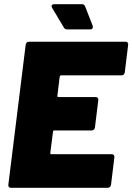

<svg xmlns="http://www.w3.org/2000/svg" viewBox="-20 -900 634 920"><path d="M562 -539H273Q268 -539 266 -533L255 -441Q254 -435 260 -435H439Q445 -435 448.5 -431Q452 -427 451 -420L435 -290Q434 -283 430 -279Q426 -275 419 -275H240Q234 -275 234 -269L221 -167Q221 -161 226 -161H515Q522 -161 525.5 -157Q529 -153 528 -146L512 -15Q511 -8 506.5 -4Q502 0 496 0H33Q26 0 22.5 -4Q19 -8 20 -15L103 -685Q104 -692 108 -696Q112 -700 119 -700H582Q588 -700 591.5 -696Q595 -692 594 -685L578 -554Q577 -547 573 -543Q569 -539 562 -539ZM425 -771Q425 -759 411 -759H302Q291 -759 286 -768L230 -862Q227 -867 227 -870Q227 -880 241 -880H372Q384 -880 388 -869L424 -777Q425 -775 425 -771Z"/></svg>

Font: Barlow Black
Style: Italic
Weight: 900
Italic angle: -7°
Designer: Jeremy Tribby
Foundry: Tribby Type
Version: Version 1.408